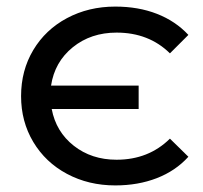

<svg xmlns="http://www.w3.org/2000/svg" viewBox="-20 -557 617 583"><path d="M183.5 -29C227.2 -5.7 276 6 330 6C376 6 418 -1.3 456 -16C494 -30.7 526 -52.3 552 -81L496 -136C452.7 -93.3 398.7 -72 334 -72C283.3 -72 240 -86.2 204 -114.5C168 -142.8 145.7 -180 137 -226H401V-297H135C142.3 -345 164.3 -383.8 201 -413.5C237.7 -443.2 282 -458 334 -458C399.3 -458 453.3 -437 496 -395L552 -451C526 -479 494.2 -500.3 456.5 -515C418.8 -529.7 376.7 -537 330 -537C276 -537 227.2 -525.3 183.5 -502C139.8 -478.7 105.7 -446.3 81 -405C56.3 -363.7 44 -317 44 -265C44 -213.7 56.3 -167.3 81 -126C105.7 -84.7 139.8 -52.3 183.5 -29Z"/></svg>

Font: ICO Headline
Style: Regular
Weight: 500
Designer: Julieta Ulanovsky
Foundry: Julieta Ulanovsky
Version: Version 7.200